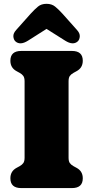

<svg xmlns="http://www.w3.org/2000/svg" viewBox="-20 -960 476 980"><path d="M330 -155Q330 -137 336.2 -128Q342.5 -119 355 -112L370.5 -103.5Q402.5 -86.5 402.5 -50Q402.5 0 347 0H88.5Q33 0 33 -50Q33 -86.5 65 -103.5L80.5 -112Q93 -119 99.2 -128Q105.5 -137 105.5 -155V-545Q105.5 -563 99.2 -572Q93 -581 80.5 -588L65 -596.5Q33 -613.5 33 -650Q33 -700 88.5 -700H347Q402.5 -700 402.5 -650Q402.5 -613.5 370.5 -596.5L355 -588Q342.5 -581 336.2 -572Q330 -563 330 -545ZM123 -752.5Q82.5 -727 58.5 -749Q49.5 -757.5 48.2 -773.8Q47 -790 63 -807.5L136.5 -890Q157 -912.5 174 -926.5Q191 -940.5 217.5 -940.5Q244 -940.5 261.2 -926.5Q278.5 -912.5 299 -890L372.5 -807.5Q388.5 -790 387.2 -773.8Q386 -757.5 377 -749Q353 -727 312.5 -752.5L217.5 -812.5Z"/></svg>

Font: Fraunces 72pt SuperSoft Black
Style: Regular
Weight: 900
Version: Version 1.000;[0bf87f6ff]